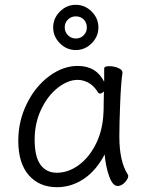

<svg xmlns="http://www.w3.org/2000/svg" viewBox="-20 -760 615 798"><path d="M295 -552Q257 -552 229 -580Q201 -608 201 -646Q201 -684 229 -712Q257 -740 295 -740Q333 -740 361 -712Q389 -684 389 -646Q389 -608 361 -580Q333 -552 295 -552ZM476 -193Q476 -89 511 -35Q513 -31 513 -29Q513 -17 499 -2Q485 13 469 13Q448 13 433.5 -28Q419 -69 415 -118Q379 -50 327.5 -16Q276 18 217 18Q143 18 99.5 -32Q56 -82 56 -175Q56 -257 91.5 -329Q127 -401 184.5 -443.5Q242 -486 303 -486Q380 -486 413 -420V-475Q413 -485 434 -485Q453 -485 471 -477.5Q489 -470 489 -459V-457Q483 -419 479.5 -331.5Q476 -244 476 -193ZM295 -692Q276 -692 262.5 -679Q249 -666 249 -646Q249 -627 262.5 -613.5Q276 -600 295 -600Q315 -600 328 -613.5Q341 -627 341 -646Q341 -666 328 -679Q315 -692 295 -692ZM395 -371Q391 -371 388 -375Q372 -402 349.5 -415Q327 -428 303 -428Q262 -428 220 -395Q178 -362 151 -305Q124 -248 124 -180Q124 -108 148.5 -75Q173 -42 216 -42Q264 -42 307.5 -74Q351 -106 379 -162.5Q407 -219 410 -291Q411 -301 411 -335L412 -380Q403 -371 395 -371Z"/></svg>

Font: Iansui
Style: Regular
Weight: 400
Designer: But Ko / Fontworks Inc.
Foundry: zi-hi.com / Fontworks Inc.
Version: Version 1.002